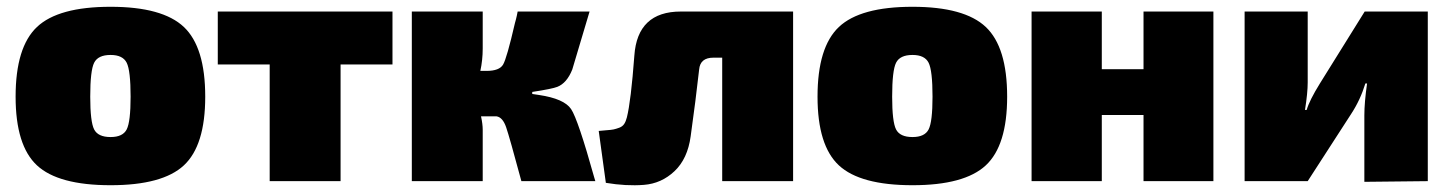

<svg xmlns="http://www.w3.org/2000/svg" viewBox="-20 -534 4275 566"><path d="M306 -514Q459 -514 522 -454.5Q585 -395 585 -249Q585 -105 522 -46.5Q459 12 306 12Q152 12 89 -46.5Q26 -105 26 -249Q26 -395 89 -454.5Q152 -514 306 -514ZM306 -372Q269 -372 257.5 -349Q246 -326 246 -249Q246 -175 257.5 -152.5Q269 -130 306 -130Q342 -130 353.5 -152.5Q365 -175 365 -249Q365 -326 353.5 -349Q342 -372 306 -372Z M1137 -344H984V0H775V-344H622V-500H1137Z M1549 -263V-257Q1556 -256 1569 -254Q1643 -243 1663.5 -212.5Q1684 -182 1732 -10Q1734 -3 1735 0H1517Q1482 -130 1472 -159Q1462 -188 1444 -191H1398Q1403 -168 1403 -152V0H1194V-500H1403V-391Q1403 -357 1396 -325H1414Q1452 -325 1463 -343.5Q1474 -362 1498 -466Q1500 -473 1501 -477Q1502 -481 1503.5 -487.5Q1505 -494 1506 -500H1718Q1671 -341 1667 -329Q1651 -289 1623 -278Q1608 -272 1549 -263Z M2318 -500V0H2109V-364H2083Q2044 -364 2041 -329Q2031 -239 2016 -132Q2007 -66 1968.5 -29.5Q1930 7 1878 11Q1826 15 1766 5L1745 -148Q1752 -149 1767 -150Q1782 -151 1789 -152.5Q1796 -154 1805.5 -157.5Q1815 -161 1820 -168.5Q1825 -176 1828 -188Q1840 -236 1850 -370Q1859 -500 1987 -500Z M2670 -514Q2823 -514 2886 -454.5Q2949 -395 2949 -249Q2949 -105 2886 -46.5Q2823 12 2670 12Q2516 12 2453 -46.5Q2390 -105 2390 -249Q2390 -395 2453 -454.5Q2516 -514 2670 -514ZM2670 -372Q2633 -372 2621.5 -349Q2610 -326 2610 -249Q2610 -175 2621.5 -152.5Q2633 -130 2670 -130Q2706 -130 2717.5 -152.5Q2729 -175 2729 -249Q2729 -326 2717.5 -349Q2706 -372 2670 -372Z M3557 -500V0H3351V-195H3228V0H3021V-500H3228V-330H3351V-500Z M4189 0 4002 2V-194Q4002 -232 4010 -288H4005Q3990 -239 3963 -198L3835 0H3649V-500H3835V-291Q3835 -260 3827 -210H3832Q3840 -238 3871 -288L4003 -500H4189Z"/></svg>

Font: Exo 2.0 Black
Style: Regular
Weight: 900
Designer: Natanael Gama
Version: Version 1.001;PS 001.001;hotconv 1.0.70;makeotf.lib2.5.58329